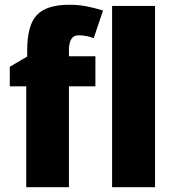

<svg xmlns="http://www.w3.org/2000/svg" viewBox="-20 -785 732 805"><path d="M380 -423H269V0H90V-423H21V-505L94 -548V-574Q94 -680 135 -722.5Q176 -765 270 -765Q310 -765 343 -758.5Q376 -752 412 -741L373 -625Q360 -630 344 -633.5Q328 -637 309 -637Q269 -637 269 -574V-549H380ZM630 0H450V-760H630Z"/></svg>

Font: Noto Sans Disp ExtBd
Style: Regular
Weight: 800
Designer: Monotype Design Team
Foundry: Monotype Imaging Inc.
Version: Version 2.000;GOOG;noto-source:20170915:90ef993387c0; ttfaut